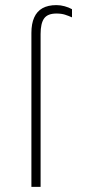

<svg xmlns="http://www.w3.org/2000/svg" viewBox="-20 -732 332 752"><path d="M103 0V-603Q103 -639 113.8 -663.2Q124.5 -687.5 146.2 -699.8Q168 -712 201 -712Q217 -712 233.2 -707.5Q249.5 -703 262 -696V-664Q248.5 -670 234.5 -674.5Q220.5 -679 201 -679Q166.5 -679 152.8 -659.8Q139 -640.5 139 -599V0Z"/></svg>

Font: Overpass Thin
Style: Regular
Weight: 250
Designer: Delve Withrington, Dave Bailey, Thomas Jockin
Foundry: Delve Fonts LLC
Version: Version 4.000